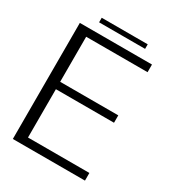

<svg xmlns="http://www.w3.org/2000/svg" viewBox="-180 -859 883 967"><g transform="rotate(30 261.0 -376.0)"><path d="M43.5 0H463V-44.5H106V-325.5H444V-368.5H106V-630.5H463V-675H43.5ZM126 -726H393.5V-752.5H126Z"/></g></svg>

Font: Anybody UltraCondensed Thin Light
Style: Regular
Weight: 300
Version: Version 1.111